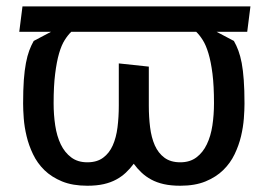

<svg xmlns="http://www.w3.org/2000/svg" viewBox="-20 -570 840 598"><path d="M750 -471H654.5L708.5 -442.5Q716.5 -428.5 722.5 -412.2Q728.5 -396 732.8 -373.8Q737 -351.5 739.2 -320.8Q741.5 -290 741.5 -247.5Q741.5 -227.5 739.5 -201Q737.5 -174.5 730.8 -146Q724 -117.5 710.8 -89.8Q697.5 -62 675.2 -40.2Q653 -18.5 620.2 -5Q587.5 8.5 541.5 8.5Q512.5 8.5 490.2 3.5Q468 -1.5 451 -10.8Q434 -20 420.8 -32.5Q407.5 -45 396.5 -60Q385.5 -45 372.2 -32.5Q359 -20 342 -10.8Q325 -1.5 303 3.5Q281 8.5 252 8.5Q206 8.5 173.2 -5Q140.5 -18.5 118.2 -40.2Q96 -62 82.8 -89.8Q69.5 -117.5 62.8 -146Q56 -174.5 54 -201Q52 -227.5 52 -247.5Q52 -290 54.2 -320.8Q56.5 -351.5 60.8 -373.8Q65 -396 71 -412.2Q77 -428.5 85 -442.5L139 -471H40L50 -550H760ZM443.5 -362.5V-241Q443.5 -205.5 447.5 -173.5Q451.5 -141.5 462.2 -117.2Q473 -93 492.2 -78.8Q511.5 -64.5 541.5 -64.5Q571.5 -64.5 591.8 -79.8Q612 -95 624.2 -120.5Q636.5 -146 641.5 -179.2Q646.5 -212.5 646.5 -248.5Q646.5 -302.5 641.8 -340.2Q637 -378 629.2 -403.8Q621.5 -429.5 611.5 -445.2Q601.5 -461 591 -471H202Q191.5 -461 181.5 -445.2Q171.5 -429.5 164 -403.8Q156.5 -378 151.8 -340.2Q147 -302.5 147 -248.5Q147 -212.5 152 -179.2Q157 -146 169.2 -120.5Q181.5 -95 201.8 -79.8Q222 -64.5 252 -64.5Q282 -64.5 301.2 -78.8Q320.5 -93 331.2 -117.2Q342 -141.5 346 -173.5Q350 -205.5 350 -241V-372.5Z"/></svg>

Font: B612
Style: Regular
Weight: 400
Designer: Nicolas Chauveau, Thomas Paillot, Jonathan Favre-Lamarine, Jean-Luc Vinot
Foundry: AIRBUS
Version: Version 1.008